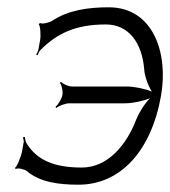

<svg xmlns="http://www.w3.org/2000/svg" viewBox="-20 -497 466 526"><path d="M86 -431C91 -426 92 -397 90 -388L85 -360C84 -356 81 -351 79 -347L83 -346C85 -349 86 -355 90 -359C136 -406 188 -430 270 -430C333 -430 369 -379 375 -308C376 -288 386 -262 396 -246C377 -254 348 -260 327 -260H178C167 -260 152 -267 147 -273L144 -270C149 -264 153 -248 151 -237C149 -226 139 -210 132 -204L134 -201C141 -207 159 -214 170 -214H323C343 -214 372 -220 391 -228C376 -213 360 -187 353 -169C326 -99 275 -38 204 -38C127 -38 81 -59 53 -104C50 -109 49 -116 48 -122L43 -121C43 -117 46 -112 45 -108L40 -80C38 -71 28 -42 21 -37L23 -34C29 -38 48 -33 54 -28C89 2 141 9 195 9C309 9 394 -82 421 -234C442 -351 400 -477 278 -477C224 -477 168 -470 123 -440C115 -435 94 -430 90 -434Z"/></svg>

Font: Armata Saber
Style: RgIta
Weight: 400
Designer: Jasper
Foundry: Cannot Into Space Fonts
Version: Version 0.970